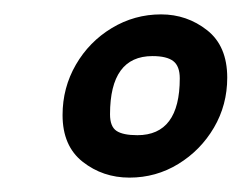

<svg xmlns="http://www.w3.org/2000/svg" viewBox="-20 -599 336 267"><path d="M160 -352Q123 -352 95 -374Q67 -396 67 -439Q67 -477 85.5 -509Q104 -541 135.5 -560Q167 -579 204 -579Q240 -579 268 -557Q296 -535 296 -491Q296 -453 277.5 -421.5Q259 -390 228 -371Q197 -352 160 -352ZM171 -411Q230 -411 230 -490Q230 -507 221 -514Q212 -521 192 -521Q133 -521 133 -440Q133 -423 142 -417Q151 -411 171 -411Z"/></svg>

Font: Texturina 72pt 72pt ExtraBold
Style: Italic
Weight: 800
Italic angle: -11°
Designer: Guillermo Torres Carreño
Foundry: Omnibus-Type
Version: Version 1.002; ttfautohint (v1.8.3)